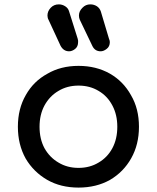

<svg xmlns="http://www.w3.org/2000/svg" viewBox="-20 -851 715 875"><path d="M337.9 3.9Q256.8 3.9 195.3 -31.2Q132.8 -67.4 96.7 -128.9Q61.5 -192.4 61.5 -273.4Q61.5 -355.5 97.7 -418Q132.8 -480.5 195.3 -514.6Q256.8 -550.8 337.9 -550.8Q418 -550.8 480.5 -515.6Q542 -480.5 577.1 -417Q613.3 -355.5 613.3 -273.4Q613.3 -192.4 578.1 -129.9Q543 -67.4 481.4 -31.2Q418.9 3.9 337.9 3.9ZM337.9 -85.9Q389.6 -85.9 429.7 -110.4Q469.7 -133.8 492.2 -175.8Q514.6 -217.8 514.6 -273.4Q514.6 -328.1 492.2 -370.1Q469.7 -413.1 429.7 -436.5Q389.6 -460.9 337.9 -460.9Q286.1 -460.9 246.1 -436.5Q206.1 -413.1 182.6 -370.1Q160.2 -328.1 160.2 -273.4Q160.2 -217.8 182.6 -175.8Q206.1 -133.8 246.1 -110.4Q286.1 -85.9 337.9 -85.9ZM438.5 -617.2Q412.1 -617.2 400.4 -642.6Q380.9 -682.6 343.8 -760.7Q339.8 -769.5 339.8 -780.3Q339.8 -799.8 355.5 -815.4Q370.1 -831.1 391.6 -831.1Q408.2 -831.1 421.9 -822.3Q434.6 -813.5 439.5 -798.8Q452.1 -757.8 476.6 -674.8Q480.5 -666 480.5 -659.2Q480.5 -638.7 465.8 -627.9Q452.1 -617.2 438.5 -617.2ZM294.9 -617.2Q269.5 -617.2 255.9 -642.6Q237.3 -682.6 201.2 -760.7Q198.2 -765.6 197.3 -771.5Q197.3 -776.4 196.3 -780.3Q196.3 -799.8 210.9 -815.4Q225.6 -831.1 248 -831.1Q263.7 -831.1 277.3 -822.3Q291 -813.5 294.9 -798.8Q307.6 -757.8 334 -674.8Q335 -670.9 335.9 -666Q335.9 -662.1 335.9 -659.2Q335.9 -638.7 322.3 -627.9Q308.6 -617.2 294.9 -617.2Z"/></svg>

Font: Abed
Style: Bold
Weight: 700
Designer: Johan Aakerlund
Version: Version 3.105